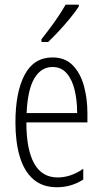

<svg xmlns="http://www.w3.org/2000/svg" viewBox="-20 -784 434 814"><path d="M202.6 -540.5Q255.9 -540.5 288.3 -507.3Q320.8 -474.1 335.7 -420.2Q350.6 -366.2 350.6 -303.7V-265.1H91.8Q91.8 -150.4 124.8 -91.1Q157.7 -31.7 224.6 -31.7Q279.8 -31.7 333 -68.4V-22.9Q309.1 -7.3 281.2 1.2Q253.4 9.8 221.2 9.8Q159.7 9.8 120.8 -24.4Q82 -58.6 63.7 -120.4Q45.4 -182.1 45.4 -264.6Q45.4 -393.1 84.5 -466.8Q123.5 -540.5 202.6 -540.5ZM202.6 -500Q154.3 -500 125.7 -451.9Q97.2 -403.8 92.8 -304.7H307.1Q307.1 -357.4 296.6 -401.9Q286.1 -446.3 262.9 -473.1Q239.7 -500 202.6 -500ZM314 -764.2V-756.3Q298.8 -732.9 275.9 -705.1Q252.9 -677.2 228.3 -650.9Q203.6 -624.5 184.1 -606H155.8V-617.7Q187.5 -657.7 212.2 -692.4Q236.8 -727.1 258.3 -764.2Z"/></svg>

Font: Open Sans Condensed Light
Style: Regular
Weight: 300
Width: 3
Designer: Monotype Design Team
Foundry: Monotype Imaging Inc.
Version: Version 3.003; ttfautohint (v1.8.4)